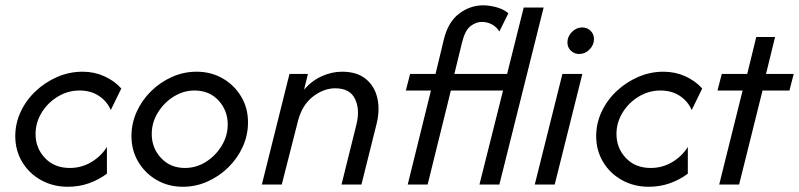

<svg xmlns="http://www.w3.org/2000/svg" viewBox="-20 -695 3009 723"><path d="M235.4 8.3Q179.9 8.3 134.7 -16.7Q89.6 -41.7 63.5 -85.1Q37.5 -128.5 37.5 -182.6Q37.5 -230.6 58 -274.3Q78.5 -318.1 114.2 -351.7Q150 -385.4 195.5 -405.2Q241 -425 291 -425Q334.7 -425 372.6 -408Q410.4 -391 436.8 -361.8L397.2 -280.6Q383.3 -313.2 352.8 -333.7Q322.2 -354.2 279.2 -354.2Q235.4 -354.2 197.6 -331.2Q159.7 -308.3 136.8 -270.8Q113.9 -233.3 113.9 -190.3Q113.9 -137.5 149.3 -100Q184.7 -62.5 243.1 -62.5Q286.8 -62.5 324 -84.7Q361.1 -106.9 382.6 -141.7V-41Q352.1 -18.1 314.9 -4.9Q277.8 8.3 235.4 8.3Z M668.8 8.3Q614.6 8.3 570.8 -16.7Q527.1 -41.7 501 -85.1Q475 -128.5 475 -182.6Q475 -230.6 494.8 -274.3Q514.6 -318.1 549 -351.7Q583.3 -385.4 627.4 -405.2Q671.5 -425 720.1 -425Q774.3 -425 818.1 -400Q861.8 -375 887.8 -331.9Q913.9 -288.9 913.9 -234Q913.9 -186.1 894.1 -142.4Q874.3 -98.6 839.9 -64.9Q805.6 -31.2 761.5 -11.5Q717.4 8.3 668.8 8.3ZM676.4 -62.5Q718.8 -62.5 755.2 -85.4Q791.7 -108.3 814.6 -145.8Q837.5 -183.3 837.5 -226.4Q837.5 -279.2 802.8 -316.7Q768.1 -354.2 712.5 -354.2Q670.8 -354.2 634 -331.2Q597.2 -308.3 574.3 -270.8Q551.4 -233.3 551.4 -190.3Q551.4 -137.5 586.5 -100Q621.5 -62.5 676.4 -62.5Z M966 0 1070.1 -416.7H1139.6L1125 -357.6Q1154.9 -391.7 1192.4 -408.3Q1229.9 -425 1268.1 -425Q1324.3 -425 1357.6 -397.6Q1391 -370.1 1401 -325.3Q1411.1 -280.6 1397.9 -227.8L1341 0H1266L1322.2 -226.4Q1336.1 -281.9 1317 -322.2Q1297.9 -362.5 1242.4 -362.5Q1198.6 -362.5 1158 -330.9Q1117.4 -299.3 1102.1 -239.6L1041 0Z M1515.3 0 1602.8 -354.2H1508.3L1524.3 -416.7H1620.1L1651.4 -546.5Q1667.4 -612.5 1709 -643.8Q1750.7 -675 1799.3 -675Q1821.5 -675 1848.3 -668.1Q1875 -661.1 1894.4 -645.1L1860.4 -576.4Q1849.3 -594.4 1831.6 -603.5Q1813.9 -612.5 1794.4 -612.5Q1772.2 -612.5 1751.7 -596.5Q1731.2 -580.6 1720.1 -536.1L1691 -416.7H1889.6L1952.1 -666.7H2027.1L1860.4 0H1785.4L1874.3 -354.2H1677.8L1590.3 0Z M1993.7 0 2097.9 -416.7H2172.9L2068.8 0ZM2161.1 -491.7Q2142.4 -491.7 2129.5 -504.2Q2116.7 -516.7 2116.7 -535.4Q2116.7 -557.6 2133.7 -574.7Q2150.7 -591.7 2172.2 -591.7Q2191 -591.7 2203.8 -579.2Q2216.7 -566.7 2216.7 -547.9Q2216.7 -525.7 2200 -508.7Q2183.3 -491.7 2161.1 -491.7Z M2422.9 8.3Q2367.4 8.3 2322.2 -16.7Q2277.1 -41.7 2251 -85.1Q2225 -128.5 2225 -182.6Q2225 -230.6 2245.5 -274.3Q2266 -318.1 2301.7 -351.7Q2337.5 -385.4 2383 -405.2Q2428.5 -425 2478.5 -425Q2522.2 -425 2560.1 -408Q2597.9 -391 2624.3 -361.8L2584.7 -280.6Q2570.8 -313.2 2540.3 -333.7Q2509.7 -354.2 2466.7 -354.2Q2422.9 -354.2 2385.1 -331.2Q2347.2 -308.3 2324.3 -270.8Q2301.4 -233.3 2301.4 -190.3Q2301.4 -137.5 2336.8 -100Q2372.2 -62.5 2430.6 -62.5Q2474.3 -62.5 2511.5 -84.7Q2548.6 -106.9 2570.1 -141.7V-41Q2539.6 -18.1 2502.4 -4.9Q2465.3 8.3 2422.9 8.3Z M2688.2 0 2776.4 -354.2H2681.9L2697.9 -416.7H2793.8L2827.8 -555.6H2898.6L2864.6 -416.7H2968.8L2952.8 -354.2H2851.4L2763.2 0Z"/></svg>

Font: Afacad
Style: Italic
Weight: 400
Italic angle: -14°
Designer: Kristian Moeller
Foundry: Dicotype
Version: Version 1.000